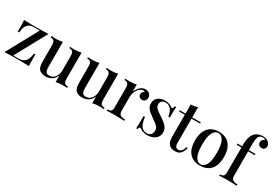

<svg xmlns="http://www.w3.org/2000/svg" viewBox="33 -1723 3803 2678"><g transform="rotate(30 1934.5 -384.0)"><path d="M441 -521 165 -15H255Q295 -15 326 -31Q357 -47 377 -84Q397 -121 401 -182H424Q424 -115 425 -70Q426 -25 428 4Q383 2 335 1Q287 0 240 0Q189 0 136.5 1.5Q84 3 36 5L312 -501H220Q177 -501 146 -484.5Q115 -468 97.5 -431.5Q80 -395 75 -334H53Q53 -402 52 -446Q51 -490 49 -520Q93 -518 141 -517Q189 -516 237 -516Q287 -516 339.5 -517.5Q392 -519 441 -521Z M971 -527V-108Q971 -63 986.5 -41.5Q1002 -20 1043 -20V1Q1012 -2 981 -2Q948 -2 918 1Q888 4 863 12V-97Q838 -37 793.5 -11.5Q749 14 700 14Q663 14 637 3.5Q611 -7 594 -24Q576 -44 569 -75.5Q562 -107 562 -155V-407Q562 -452 547 -473.5Q532 -495 490 -495V-516Q522 -513 552 -513Q585 -513 615 -516.5Q645 -520 670 -527V-127Q670 -98 674 -74Q678 -50 693 -36Q708 -22 741 -22Q776 -22 803.5 -43Q831 -64 847 -100Q863 -136 863 -181V-407Q863 -452 848 -473.5Q833 -495 791 -495V-516Q823 -513 853 -513Q886 -513 916 -516.5Q946 -520 971 -527Z M1560 -527V-108Q1560 -63 1575.5 -41.5Q1591 -20 1632 -20V1Q1601 -2 1570 -2Q1537 -2 1507 1Q1477 4 1452 12V-97Q1427 -37 1382.5 -11.5Q1338 14 1289 14Q1252 14 1226 3.5Q1200 -7 1183 -24Q1165 -44 1158 -75.5Q1151 -107 1151 -155V-407Q1151 -452 1136 -473.5Q1121 -495 1079 -495V-516Q1111 -513 1141 -513Q1174 -513 1204 -516.5Q1234 -520 1259 -527V-127Q1259 -98 1263 -74Q1267 -50 1282 -36Q1297 -22 1330 -22Q1365 -22 1392.5 -43Q1420 -64 1436 -100Q1452 -136 1452 -181V-407Q1452 -452 1437 -473.5Q1422 -495 1380 -495V-516Q1412 -513 1442 -513Q1475 -513 1505 -516.5Q1535 -520 1560 -527Z M2002 -530Q2031 -530 2051.5 -518Q2072 -506 2082.5 -487.5Q2093 -469 2093 -446Q2093 -417 2075.5 -396.5Q2058 -376 2029 -376Q2004 -376 1986.5 -391Q1969 -406 1969 -432Q1969 -454 1980.5 -469.5Q1992 -485 2007 -494Q1997 -502 1983 -501Q1956 -500 1933 -483.5Q1910 -467 1894 -441.5Q1878 -416 1869 -387Q1860 -358 1860 -333V-103Q1860 -54 1887 -37.5Q1914 -21 1962 -21V0Q1939 -1 1896.5 -2.5Q1854 -4 1807 -4Q1771 -4 1735 -2.5Q1699 -1 1680 0V-21Q1719 -21 1735.5 -36Q1752 -51 1752 -93V-407Q1752 -452 1737 -473.5Q1722 -495 1680 -495V-516Q1712 -513 1742 -513Q1776 -513 1805.5 -516.5Q1835 -520 1860 -527V-412Q1872 -441 1892 -468Q1912 -495 1940 -512.5Q1968 -530 2002 -530Z M2318 -530Q2358 -530 2387.5 -517.5Q2417 -505 2430 -495Q2463 -469 2471 -529H2493Q2491 -501 2490 -461.5Q2489 -422 2489 -357H2467Q2461 -394 2446.5 -429Q2432 -464 2404.5 -487Q2377 -510 2333 -510Q2300 -510 2278 -491.5Q2256 -473 2256 -437Q2256 -407 2274 -385Q2292 -363 2320.5 -344Q2349 -325 2382 -303Q2419 -278 2448.5 -253.5Q2478 -229 2495.5 -199Q2513 -169 2513 -129Q2513 -83 2488.5 -51Q2464 -19 2424 -2.5Q2384 14 2336 14Q2312 14 2291 9.5Q2270 5 2252 -2Q2241 -8 2230.5 -14.5Q2220 -21 2210 -27Q2200 -34 2192 -25Q2184 -16 2180 7H2158Q2160 -25 2161 -71Q2162 -117 2162 -193H2184Q2191 -138 2205 -96Q2219 -54 2246.5 -30.5Q2274 -7 2322 -7Q2341 -7 2360 -15.5Q2379 -24 2391.5 -43Q2404 -62 2404 -94Q2404 -138 2373.5 -166.5Q2343 -195 2295 -227Q2261 -251 2230.5 -274.5Q2200 -298 2181 -327.5Q2162 -357 2162 -398Q2162 -443 2183.5 -472Q2205 -501 2241 -515.5Q2277 -530 2318 -530Z M2759 -681V-515H2897V-495H2759V-102Q2759 -61 2774 -44Q2789 -27 2817 -27Q2843 -27 2863.5 -48Q2884 -69 2899 -119L2918 -112Q2906 -59 2875.5 -22.5Q2845 14 2786 14Q2752 14 2729 5.5Q2706 -3 2689 -19Q2667 -42 2659 -74Q2651 -106 2651 -159V-495H2559V-515H2651V-661Q2682 -662 2709 -666.5Q2736 -671 2759 -681Z M3186 -530Q3253 -530 3305 -502Q3357 -474 3388 -414Q3419 -354 3419 -257Q3419 -160 3388 -100.5Q3357 -41 3305 -13.5Q3253 14 3186 14Q3120 14 3067 -13.5Q3014 -41 2983.5 -100.5Q2953 -160 2953 -257Q2953 -354 2983.5 -414Q3014 -474 3067 -502Q3120 -530 3186 -530ZM3186 -510Q3134 -510 3101 -450.5Q3068 -391 3068 -257Q3068 -123 3101 -64.5Q3134 -6 3186 -6Q3237 -6 3270.5 -64.5Q3304 -123 3304 -257Q3304 -391 3270.5 -450.5Q3237 -510 3186 -510Z M3743 -782Q3773 -782 3796 -774Q3819 -766 3837 -753Q3851 -741 3860 -724Q3869 -707 3869 -687Q3869 -662 3852.5 -645Q3836 -628 3810 -628Q3784 -628 3766 -644Q3748 -660 3748 -688Q3748 -711 3760.5 -726Q3773 -741 3795 -747Q3792 -755 3781 -760.5Q3770 -766 3751 -766Q3729 -766 3713.5 -757Q3698 -748 3689 -733Q3678 -714 3674.5 -676.5Q3671 -639 3671 -562V-515H3778V-495H3671V-103Q3671 -54 3698.5 -37.5Q3726 -21 3773 -21V0Q3749 -1 3705.5 -2.5Q3662 -4 3613 -4Q3578 -4 3543.5 -2.5Q3509 -1 3491 0V-21Q3530 -21 3546.5 -36Q3563 -51 3563 -93V-495H3487V-515H3563Q3563 -574 3568.5 -613.5Q3574 -653 3586 -681.5Q3598 -710 3618 -732Q3639 -754 3671.5 -768Q3704 -782 3743 -782Z"/></g></svg>

Font: Playfair Display Medium
Style: Regular
Weight: 500
Designer: Claus Eggers Sørensen
Foundry: Claus Eggers Sørensen
Version: Version 1.203